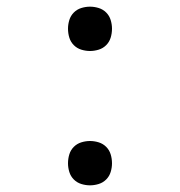

<svg xmlns="http://www.w3.org/2000/svg" viewBox="-20 -548 540 576"><path d="M250 8Q237 8 224 4Q211 0 201.5 -9.5Q192 -19 188 -32Q184 -45 184 -58Q184 -72 188 -85Q192 -98 201.5 -107.5Q211 -117 224 -121Q237 -125 250 -125Q263 -125 276 -121Q289 -117 298.5 -107.5Q308 -98 312 -85Q316 -72 316 -58Q316 -45 312 -32Q308 -19 298.5 -9.5Q289 0 276 4Q263 8 250 8ZM250 -395Q237 -395 224 -399Q211 -403 201.5 -412.5Q192 -422 188 -435Q184 -448 184 -462Q184 -475 188 -488Q192 -501 201.5 -510.5Q211 -520 224 -524Q237 -528 250 -528Q263 -528 276 -524Q289 -520 298.5 -510.5Q308 -501 312 -488Q316 -475 316 -462Q316 -448 312 -435Q308 -422 298.5 -412.5Q289 -403 276 -399Q263 -395 250 -395Z"/></svg>

Font: Iosevka Light
Style: Regular
Weight: 300
Monospace: yes
Designer: Belleve Invis
Foundry: Belleve Invis
Version: Version 32.5.0; ttfautohint (v1.8.4)